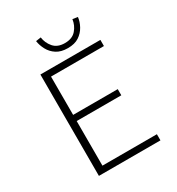

<svg xmlns="http://www.w3.org/2000/svg" viewBox="-197 -960 994 1081"><g transform="rotate(-30 300.0 -419.5)"><path d="M127 0V-659H517V-619H173V-370H463V-330H173V-40H527V0ZM336 -710Q292 -710 263.5 -728.5Q235 -747 219.5 -776Q204 -805 200 -834L233 -839Q238 -801 263 -772Q288 -743 336 -743Q384 -743 409 -772Q434 -801 439 -839L472 -834Q469 -805 453 -776Q437 -747 409 -728.5Q381 -710 336 -710Z"/></g></svg>

Font: Source Code Pro ExtraLight Light
Style: Regular
Weight: 300
Monospace: yes
Version: Version 1.018;hotconv 1.0.116;makeotfexe 2.5.65601